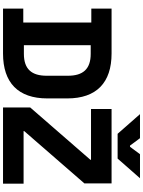

<svg xmlns="http://www.w3.org/2000/svg" viewBox="142 -1079 946 1270"><g transform="rotate(90 615.0 -444.0)"><path d="M735 -897 865 -749H1029L1159 -897H1000L951 -831H943L894 -897ZM37 -125V9H334C527 9 631 -91 631 -284V-416C631 -609 527 -709 334 -709H37V-575H129V-125ZM691 -171V9H1195V-127H847V-131L1193 -529V-709H701V-573H1037V-569ZM336 -129H279V-571H336C438 -571 481 -519 481 -420V-280C481 -181 438 -129 336 -129Z"/></g></svg>

Font: Kalas SG
Style: Bold
Weight: 700
Designer: Kalas
Foundry: Kalas
Version: Version 2.000;FEAKit 1.0